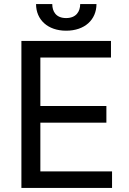

<svg xmlns="http://www.w3.org/2000/svg" viewBox="-20 -930 639 950"><path d="M85.9 0H534.4V-82H179.7V-323.2H506.4V-405.5H179.7V-645.2H529.1V-727.3H85.9ZM158.4 -909.8C158.4 -832.4 216.3 -778.1 307.2 -778.1C399.5 -778.1 457 -832.4 457.4 -909.8H376.8C376.8 -873.2 356.9 -840.6 307.2 -840.6C257.1 -840.6 238.6 -873.2 238.6 -909.8Z"/></svg>

Font: Margiela Sans Text
Style: Regular
Weight: 400
Designer: Stefan Endress, Andreas Faust
Version: Version 1.100;FEAKit 1.0